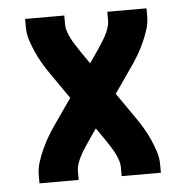

<svg xmlns="http://www.w3.org/2000/svg" viewBox="-43 -562 587 605"><g transform="rotate(-5 250.0 -260.0)"><path d="M58 0V-26Q58 -47 64.5 -67Q71 -87 79.5 -106Q88 -125 98.5 -143Q109 -161 121 -178L178 -260L121 -342Q109 -359 98.5 -377Q88 -395 79.5 -414Q71 -433 64.5 -453Q58 -473 58 -494V-520H182V-494Q182 -481 186 -469Q190 -457 196 -445.5Q202 -434 209 -423.5Q216 -413 223 -402L250 -363L277 -402Q284 -413 291 -423.5Q298 -434 304 -445.5Q310 -457 314 -469Q318 -481 318 -494V-520H442V-494Q442 -473 435.5 -453Q429 -433 420.5 -414Q412 -395 401.5 -377Q391 -359 379 -342L322 -260L379 -178Q391 -161 401.5 -143Q412 -125 420.5 -106Q429 -87 435.5 -67Q442 -47 442 -26V0H318V-26Q318 -39 314 -51Q310 -63 304 -74.5Q298 -86 291 -96.5Q284 -107 277 -118L250 -157L223 -118Q216 -107 209 -96.5Q202 -86 196 -74.5Q190 -63 186 -51Q182 -39 182 -26V0Z"/></g></svg>

Font: Iosevka Term Curly Extrabold
Style: Regular
Weight: 800
Designer: Belleve Invis
Foundry: Belleve Invis
Version: Version 32.3.0